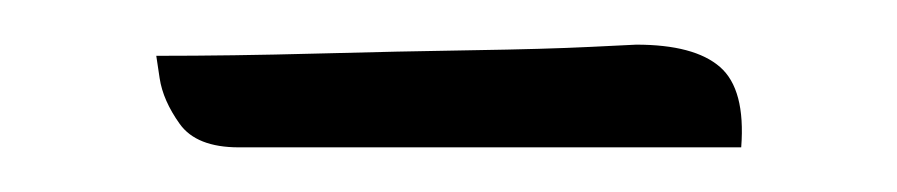

<svg xmlns="http://www.w3.org/2000/svg" viewBox="-20 -647 402 86"><path d="M265 -627Q291 -627 302.5 -617Q314 -607 312 -581H87Q68 -581 60.5 -591.5Q53 -602 51.5 -612Q50 -622 50 -622Q84 -622 121.5 -623Q159 -624 191.5 -624.5Q224 -625 244.5 -626Q265 -627 265 -627Z"/></svg>

Font: Sedan
Style: Regular
Weight: 400
Designer: Sebastian Salazar
Foundry: Sebastian Salazar
Version: Version 1.100; ttfautohint (v1.8.4.7-5d5b)